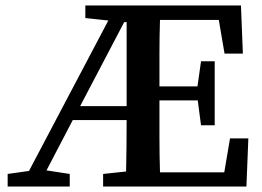

<svg xmlns="http://www.w3.org/2000/svg" viewBox="-20 -682 957 702"><path d="M273 -294H443V-601H434ZM888 -176 881 0H357V-46L441 -55Q442 -100 442.5 -146Q443 -192 443 -243H246L150 -59L235 -46V0H8V-46L86 -57L376 -607L292 -616V-662H861L868 -486H801L780 -609H565Q563 -549 563 -488.5Q563 -428 563 -366H702L715 -458H765V-224H715L703 -315H563Q563 -245 563 -180Q563 -115 565 -52H800L821 -176Z"/></svg>

Font: Source Serif Pro Semibold
Style: Regular
Weight: 600
Designer: Frank Grießhammer
Foundry: Adobe Systems Incorporated
Version: Version 1.014;PS Version 1.0;hotconv 1.0.73;makeotf.lib2.5.5